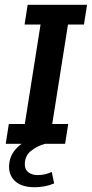

<svg xmlns="http://www.w3.org/2000/svg" viewBox="-20 -603 385 805"><path d="M4 0 17 -83H84L150 -500H83L96 -583H345L332 -500H265L199 -83H266L253 0H169Q135 9 109.5 30Q84 51 84 86Q84 108 99 119.5Q114 131 138 131Q154 131 167.5 128Q181 125 197 118L207 166Q185 175 164.5 178.5Q144 182 126 182Q72 182 45 158Q18 134 18 97Q18 47 55 13Q62 6 71 0Z"/></svg>

Font: Rokkitt SemiBold SemiBold
Style: Italic
Weight: 600
Italic angle: -9°
Version: Version 3.103